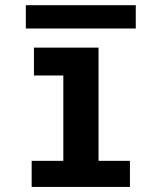

<svg xmlns="http://www.w3.org/2000/svg" viewBox="-20 -738 640 758"><path d="M114 -550H369V-103H493V0H105V-103H230V-168V-440H114ZM82 -717.5H516V-625.5H82Z"/></svg>

Font: JuliaMono Black
Style: Regular
Weight: 900
Monospace: yes
Designer: cormullion
Foundry: corm
Version: Version 0.054; ttfautohint (v1.8.4)